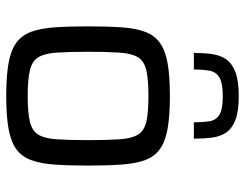

<svg xmlns="http://www.w3.org/2000/svg" viewBox="-105 -674 787 617"><g transform="rotate(90 288.5 -365.5)"><path d="M288.4 8Q225.2 8 183.8 0.7Q142.4 -6.6 118.1 -23.9Q93.8 -41.3 82.5 -71.3Q71.2 -101.3 67.9 -146.5Q64.7 -191.7 64.7 -255.1Q64.7 -318.5 67.9 -363.6Q71.2 -408.8 82.5 -438.8Q93.8 -468.8 118.1 -486.1Q142.4 -503.5 183.8 -510.7Q225.2 -518 288.4 -518Q351.5 -518 392.9 -510.7Q434.3 -503.5 458.7 -486.1Q483 -468.8 494.2 -438.8Q505.5 -408.8 508.8 -363.6Q512.1 -318.5 512.1 -255.1Q512.1 -191.7 508.8 -146.5Q505.5 -101.3 494.2 -71.3Q483 -41.3 458.7 -23.9Q434.3 -6.6 392.9 0.7Q351.5 8 288.4 8ZM288.4 -61Q341.7 -61 371.1 -68.1Q400.5 -75.1 412.7 -95.1Q425 -115 427.6 -153.7Q430.3 -192.4 430.3 -255.1Q430.3 -317.8 427.6 -356.4Q425 -395.1 412.7 -415.2Q400.5 -435.4 371.1 -442.2Q341.7 -449 288.4 -449Q235.5 -449 205.9 -442.2Q176.3 -435.4 164 -415.2Q151.8 -395.1 149.1 -356.4Q146.4 -317.8 146.4 -255.1Q146.4 -192.4 149.1 -153.7Q151.8 -115 164 -95.1Q176.3 -75.1 205.9 -68.1Q235.5 -61 288.4 -61ZM288.9 -739.3Q338 -739.3 365.6 -728.5Q393.2 -717.7 406.1 -698.5Q419 -679.2 422.3 -652.9Q425.6 -626.6 425.6 -595H372.9Q372.9 -625.4 369.4 -646.1Q366 -666.7 348.4 -677.3Q330.9 -687.9 288.9 -687.9Q247.4 -687.9 229.4 -677.3Q211.3 -666.7 207.4 -646.1Q203.4 -625.4 203.4 -595H150.1Q150.1 -626.6 153.7 -652.9Q157.3 -679.2 170.4 -698.5Q183.6 -717.7 211.7 -728.5Q239.8 -739.3 288.9 -739.3Z"/></g></svg>

Font: Saira Thin
Style: Regular
Weight: 100
Designer: Hector Gatti with collaboration of the Omnibus-Type team
Foundry: Omnibus-Type
Version: Version 1.101